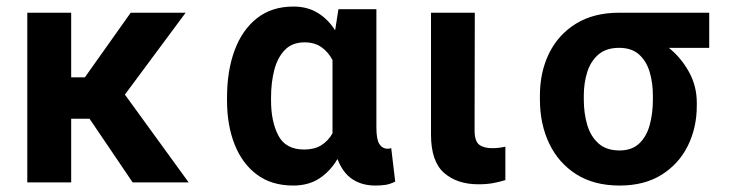

<svg xmlns="http://www.w3.org/2000/svg" viewBox="-20 -568 2281 598"><path d="M393.1 0 258.9 -198.2H201.7V0H65V-528.4H201.7V-327.1H244.3L387.1 -528.4H558.2L369 -273.4L567.5 0Z M687.1 -254.6V-264.6Q687.1 -347.7 710.8 -411.4Q734.4 -475.1 780.5 -511.4Q826.7 -547.6 893.8 -547.6Q937.1 -547.6 969.3 -528.1Q1001.4 -508.5 1023.8 -473.7L1034.1 -539.4H1152.3V-171.2Q1152.3 -133.2 1161.8 -119Q1171.2 -104.8 1187.5 -104.8Q1195 -104.8 1198.5 -106.9L1210.9 -2.5Q1195 5.7 1180.4 7.8Q1165.8 9.9 1149.1 9.9Q1107.2 9.9 1077.2 -10.1Q1047.2 -30.2 1031.2 -72.8Q1008.2 -34.1 974.4 -12.1Q940.7 9.9 893.1 9.9Q826.3 9.9 780.5 -24Q734.7 -57.9 710.9 -117.7Q687.1 -177.6 687.1 -254.6ZM824.2 -264.6V-254.6Q824.2 -189.6 846.9 -146Q869.7 -102.3 927.2 -102.3Q959.2 -102.3 980.6 -115.6Q1002.1 -128.9 1015.6 -152.7V-381Q1002.1 -406.6 980.8 -421.3Q959.5 -436.1 928.6 -436.1Q890.3 -436.1 867.4 -412.6Q844.5 -389.2 834.3 -350.1Q824.2 -311.1 824.2 -264.6Z M1322.4 -528.4H1458.8L1458.1 -162.6Q1458.1 -128.6 1472.3 -117.5Q1486.5 -106.5 1512.8 -106.5Q1525.6 -106.5 1536.2 -108Q1546.9 -109.4 1554 -111.2V-7.1Q1537.3 -1.8 1516.9 2.1Q1496.4 6 1470.2 6Q1403.4 6 1362.9 -29.7Q1322.4 -65.3 1322.4 -148.8Z M1661.6 -258.5V-269.9Q1661.6 -343.8 1690.3 -402.2Q1719.1 -460.6 1774.3 -494.5Q1829.5 -528.4 1908.4 -528.4H2188.9V-419H2063.2Q2100.9 -388.8 2125.5 -344.6Q2150.2 -300.4 2150.2 -248.6V-238.6Q2150.2 -170.1 2122.2 -113.6Q2094.1 -57.2 2040.5 -23.6Q1986.9 9.9 1909.8 9.9Q1830.3 9.9 1774.9 -25.2Q1719.5 -60.4 1690.5 -121.1Q1661.6 -181.8 1661.6 -258.5ZM1798.3 -269.9V-258.5Q1798.3 -214.8 1809.1 -178.6Q1820 -142.4 1844.5 -120.9Q1869 -99.4 1909.8 -99.4Q1947.8 -99.4 1970.7 -120.9Q1993.6 -142.4 2003.6 -178.6Q2013.5 -214.8 2013.5 -258.5V-269.9Q2013.5 -309.7 2003.4 -343.8Q1993.3 -377.8 1970.2 -398.4Q1947.1 -419 1908.4 -419Q1868.3 -419 1844.1 -398.4Q1820 -377.8 1809.1 -343.8Q1798.3 -309.7 1798.3 -269.9Z"/></svg>

Font: Interface
Style: Bold
Weight: 700
Designer: Rasmus Andersson
Foundry: rsms
Version: Version 1.8